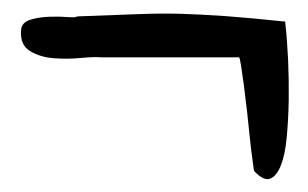

<svg xmlns="http://www.w3.org/2000/svg" viewBox="-20 -472 463 289"><path d="M362.3 -214.8Q362.3 -215.8 360.4 -229Q358.4 -242.2 356.4 -261.2Q354.5 -280.3 352.1 -302.2Q349.6 -324.2 347.2 -342.8Q344.7 -361.3 342.8 -373.5Q340.8 -385.7 339.8 -385.7H131.8Q123 -386.7 102.5 -384.8Q82 -382.8 61.5 -384.3Q41 -385.7 25.4 -395Q9.8 -404.3 11.7 -426.8Q12.7 -438.5 25.9 -442.4Q39.1 -446.3 54.2 -446.8Q69.3 -447.3 82 -446.3Q94.7 -445.3 95.7 -447.3Q152.3 -449.2 187.5 -450.7Q222.7 -452.1 253.4 -451.2Q284.2 -450.2 318.8 -447.8Q353.5 -445.3 409.2 -439.5Q412.1 -414.1 413.6 -383.3Q415 -352.5 414.6 -322.3Q414.1 -292 411.6 -265.6Q409.2 -239.3 402.8 -223.1Q396.5 -207 386.7 -203.1Q377 -199.2 362.3 -214.8Z"/></svg>

Font: Give You Glory
Style: Regular
Weight: 400
Designer: Kimberly Geswein
Foundry: Kimberly Geswein
Version: Version 1.002